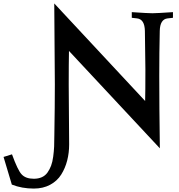

<svg xmlns="http://www.w3.org/2000/svg" viewBox="-227 -804 1035 1109"><path d="M-31.7 285.2Q-100.6 285.2 -158.7 262.2Q-163.1 247.6 -206.5 102.5L-157.7 87.4Q-124.5 179.2 -102.5 202.6Q-79.1 228.5 -31.7 228.5Q-5.4 228.5 14.6 219.5Q34.7 210.4 47.4 192.4Q60.1 174.3 68.1 153.1Q76.2 131.8 80.3 100.6Q84.5 69.3 85.7 42Q86.9 14.6 86.9 -23.4Q89.8 -190.4 89.8 -317.4L86.4 -784.2L611.3 -220.7Q612.8 -273.4 612.8 -402.8Q612.8 -439.5 609.9 -625.5Q608.4 -692.9 564.5 -697.8L534.2 -701.2V-733.9Q628.4 -727.5 652.8 -727.5Q676.8 -727.5 772 -733.9V-701.2L741.2 -697.8Q697.3 -692.9 695.8 -625.5Q692.9 -501.5 692.9 -366.2Q692.9 -191.9 696.3 52.7L171.4 -509.8Q169.9 -438 169.9 -316.4L172.4 29.8Q172.4 79.1 161.1 123Q149.9 167 126.7 204.1Q103.5 241.2 62.7 263.2Q22 285.2 -31.7 285.2Z"/></svg>

Font: Flanker
Style: Bold
Weight: 700
Designer: Flanker
Foundry: Flanker
Version: Version 2.021